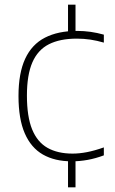

<svg xmlns="http://www.w3.org/2000/svg" viewBox="-20 -680 490 820"><path d="M286.5 9Q214 9 163.2 -20Q112.5 -49 85.8 -110.5Q59 -172 59 -270Q59 -367.5 87.5 -429Q116 -490.5 172 -519.2Q228 -548 309 -548Q338.5 -548 366.8 -544Q395 -540 423.5 -532V-498Q394.5 -506.5 366.2 -510.8Q338 -515 308 -515Q236 -515 188.8 -491Q141.5 -467 118.2 -413.5Q95 -360 95 -272Q95 -182 117.2 -127.5Q139.5 -73 183 -48.5Q226.5 -24 290 -24Q318.5 -24 351.2 -30.2Q384 -36.5 423.5 -50.5V-16.5Q389 -3.5 354.5 2.8Q320 9 286.5 9ZM270.5 120V0H302.5V120ZM270.5 -540V-660H302.5V-540Z"/></svg>

Font: Encode Sans SC SemiExpanded Thin
Style: Regular
Weight: 250
Width: 6
Designer: Multiple Designers
Foundry: Impallari Type
Version: Version 3.002